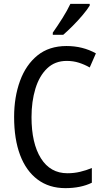

<svg xmlns="http://www.w3.org/2000/svg" viewBox="-20 -963 542 993"><path d="M325 -648Q264 -648 223.5 -609Q183 -570 163 -504Q143 -438 143 -357Q143 -222 191.5 -144.5Q240 -67 329 -67Q363 -67 394.5 -74.5Q426 -82 455 -94V-18Q398 10 318 10Q234 10 174.5 -34.5Q115 -79 84 -161Q53 -243 53 -358Q53 -461 83.5 -544.5Q114 -628 174 -676.5Q234 -725 324 -725Q408 -725 476 -687L444 -614Q418 -629 388.5 -638.5Q359 -648 325 -648ZM444 -934Q431 -913 407 -884.5Q383 -856 355.5 -828.5Q328 -801 307 -783H253V-794Q279 -831 303.5 -870Q328 -909 344 -943H444Z"/></svg>

Font: Noto Sans Malayalam Condensed
Style: Regular
Weight: 400
Width: 3
Designer: Jelle Bosma - Monotype Design Team
Foundry: Monotype Imaging Inc.
Version: Version 2.104; ttfautohint (v1.8.4.7-5d5b)